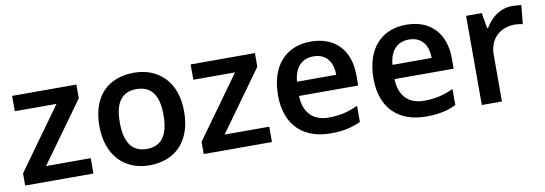

<svg xmlns="http://www.w3.org/2000/svg" viewBox="-48 -844 3253 1147"><g transform="rotate(-10 1578.5 -270.5)"><path d="M446 0V-93H175L438 -458V-541H48V-448H301L32 -74V0Z M1044 -272C1044 -451 937 -551 788 -551C628 -551 530 -451 530 -272C530 -92 637 10 785 10C944 10 1044 -92 1044 -272ZM654 -272C654 -388 693 -452 786 -452C879 -452 919 -388 919 -272C919 -155 879 -89 787 -89C694 -89 654 -155 654 -272Z M1529 0V-93H1258L1521 -458V-541H1131V-448H1384L1115 -74V0Z M1861 -551C1712 -551 1613 -451 1613 -267C1613 -82 1724 10 1883 10C1962 10 2013 -2 2067 -27V-125C2009 -98 1957 -85 1888 -85C1794 -85 1739 -142 1736 -243H2095V-306C2095 -459 2006 -551 1861 -551ZM1861 -461C1940 -461 1976 -406 1977 -329H1739C1746 -415 1791 -461 1861 -461Z M2440 -551C2291 -551 2192 -451 2192 -267C2192 -82 2303 10 2462 10C2541 10 2592 -2 2646 -27V-125C2588 -98 2536 -85 2467 -85C2373 -85 2318 -142 2315 -243H2674V-306C2674 -459 2585 -551 2440 -551ZM2440 -461C2519 -461 2555 -406 2556 -329H2318C2325 -415 2370 -461 2440 -461Z M3082 -551C3008 -551 2952 -504 2919 -447H2913L2897 -541H2802V0H2924V-282C2924 -387 2997 -439 3077 -439C3092 -439 3114 -437 3127 -433L3138 -547C3124 -549 3100 -551 3082 -551Z"/></g></svg>

Font: Noto Sans Kayah Li SemiBold
Style: Regular
Weight: 600
Designer: Monotype Design Team, Sérgio Martins
Foundry: Monotype Imaging Inc.
Version: Version 2.002